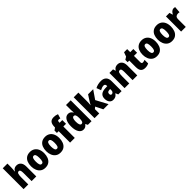

<svg xmlns="http://www.w3.org/2000/svg" viewBox="598 -2853 4951 4951"><g transform="rotate(-45 3073.5 -377.5)"><path d="M226 -630Q226 -588 222.5 -551.5Q219 -515 214 -485H223Q261 -563 353 -563Q428 -563 473 -511.5Q518 -460 518 -360V0H347V-306Q347 -417 297 -417Q254 -417 240 -375.5Q226 -334 226 -250V0H55V-760H226Z M1087 -278Q1087 -201 1062.5 -135Q1038 -69 984.5 -29.5Q931 10 846 10Q767 10 713.5 -29Q660 -68 633 -133.5Q606 -199 606 -278Q606 -361 632 -425.5Q658 -490 712 -526.5Q766 -563 848 -563Q919 -563 973 -529.5Q1027 -496 1057 -432.5Q1087 -369 1087 -278ZM779 -277Q779 -203 795 -165Q811 -127 847 -127Q884 -127 899 -165Q914 -203 914 -278Q914 -352 899 -389Q884 -426 847 -426Q811 -426 795 -389Q779 -352 779 -277Z M1639 -278Q1639 -201 1614.5 -135Q1590 -69 1536.5 -29.5Q1483 10 1398 10Q1319 10 1265.5 -29Q1212 -68 1185 -133.5Q1158 -199 1158 -278Q1158 -361 1184 -425.5Q1210 -490 1264 -526.5Q1318 -563 1400 -563Q1471 -563 1525 -529.5Q1579 -496 1609 -432.5Q1639 -369 1639 -278ZM1331 -277Q1331 -203 1347 -165Q1363 -127 1399 -127Q1436 -127 1451 -165Q1466 -203 1466 -278Q1466 -352 1451 -389Q1436 -426 1399 -426Q1363 -426 1347 -389Q1331 -352 1331 -277Z M2020 -417H1922V0H1751V-417H1687V-505L1752 -551V-560Q1752 -669 1791.5 -717Q1831 -765 1917 -765Q1953 -765 1982 -759Q2011 -753 2049 -739L2014 -619Q2000 -623 1986 -626Q1972 -629 1957 -629Q1922 -629 1922 -572V-553H2020Z M2237 10Q2157 10 2110 -66Q2063 -142 2063 -277Q2063 -413 2110 -488Q2157 -563 2236 -563Q2279 -563 2310 -542.5Q2341 -522 2363 -482H2368Q2365 -515 2363.5 -544.5Q2362 -574 2362 -595V-760H2533V0H2399L2370 -59H2362Q2337 -25 2309.5 -7.5Q2282 10 2237 10ZM2298 -130Q2335 -130 2350.5 -161.5Q2366 -193 2367 -263V-290Q2367 -356 2351.5 -388Q2336 -420 2298 -420Q2269 -420 2252.5 -384.5Q2236 -349 2236 -278Q2236 -202 2252.5 -166Q2269 -130 2298 -130Z M2814 -459Q2814 -422 2812 -383.5Q2810 -345 2806 -310H2809Q2820 -331 2833 -353.5Q2846 -376 2856 -392L2960 -553H3146L2984 -318L3154 0H2964L2865 -200L2814 -158V0H2643V-760H2814Z M3437 -563Q3526 -563 3577.5 -513Q3629 -463 3629 -363V0H3508L3478 -73H3474Q3445 -30 3411 -10Q3377 10 3320 10Q3273 10 3241.5 -14Q3210 -38 3194 -78.5Q3178 -119 3178 -169Q3178 -258 3230 -301.5Q3282 -345 3381 -349L3459 -352V-364Q3459 -432 3401 -432Q3349 -432 3272 -391L3226 -513Q3269 -537 3322 -550Q3375 -563 3437 -563ZM3425 -245Q3350 -242 3350 -177Q3350 -121 3394 -121Q3421 -121 3440 -143Q3459 -165 3459 -200V-247Z M4036 -563Q4112 -563 4156.5 -511.5Q4201 -460 4201 -360V0H4030V-306Q4030 -361 4019 -389Q4008 -417 3976 -417Q3936 -417 3922.5 -378.5Q3909 -340 3909 -250V0H3738V-553H3870L3890 -484H3899Q3942 -563 4036 -563Z M4541 -133Q4559 -133 4578 -138.5Q4597 -144 4618 -152V-21Q4590 -6 4558.5 2Q4527 10 4487 10Q4406 10 4366 -35Q4326 -80 4326 -182V-417H4267V-501L4341 -548L4383 -664H4497V-553H4611V-417H4497V-187Q4497 -133 4541 -133Z M5156 -278Q5156 -201 5131.5 -135Q5107 -69 5053.5 -29.5Q5000 10 4915 10Q4836 10 4782.5 -29Q4729 -68 4702 -133.5Q4675 -199 4675 -278Q4675 -361 4701 -425.5Q4727 -490 4781 -526.5Q4835 -563 4917 -563Q4988 -563 5042 -529.5Q5096 -496 5126 -432.5Q5156 -369 5156 -278ZM4848 -277Q4848 -203 4864 -165Q4880 -127 4916 -127Q4953 -127 4968 -165Q4983 -203 4983 -278Q4983 -352 4968 -389Q4953 -426 4916 -426Q4880 -426 4864 -389Q4848 -352 4848 -277Z M5708 -278Q5708 -201 5683.5 -135Q5659 -69 5605.5 -29.5Q5552 10 5467 10Q5388 10 5334.5 -29Q5281 -68 5254 -133.5Q5227 -199 5227 -278Q5227 -361 5253 -425.5Q5279 -490 5333 -526.5Q5387 -563 5469 -563Q5540 -563 5594 -529.5Q5648 -496 5678 -432.5Q5708 -369 5708 -278ZM5400 -277Q5400 -203 5416 -165Q5432 -127 5468 -127Q5505 -127 5520 -165Q5535 -203 5535 -278Q5535 -352 5520 -389Q5505 -426 5468 -426Q5432 -426 5416 -389Q5400 -352 5400 -277Z M6089 -563Q6113 -563 6138 -557L6124 -381Q6114 -384 6101.5 -385.5Q6089 -387 6070 -387Q6025 -387 5997.5 -362Q5970 -337 5970 -276V0H5800V-553H5929L5954 -465H5962Q5973 -489 5992 -511.5Q6011 -534 6036 -548.5Q6061 -563 6089 -563Z"/></g></svg>

Font: Noto Sans Lao UI Cond Blk
Style: Regular
Weight: 900
Width: 3
Designer: Monotype Design Team
Foundry: Monotype Imaging Inc.
Version: Version 2.000; ttfautohint (v1.8.4.7-5d5b)